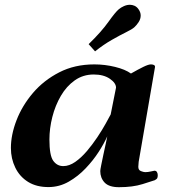

<svg xmlns="http://www.w3.org/2000/svg" viewBox="-20 -759 700 791"><path d="M181.6 11.7Q130.9 12.2 95.9 -9.5Q61 -31.2 43 -68.4Q24.9 -105.5 24.9 -149.4Q24.9 -203.6 48.1 -263.7Q71.3 -323.7 115.7 -376Q160.2 -428.2 223.9 -460.9Q287.6 -493.7 368.7 -493.7Q412.1 -493.7 454.1 -483.4Q496.1 -473.1 519.5 -456.1Q549.3 -473.1 570.3 -483.4Q591.3 -493.7 601.6 -493.7Q608.4 -493.7 613.5 -491.5Q618.7 -489.3 618.7 -483.4L551.3 -92.3Q549.8 -80.1 549.8 -71.8Q549.8 -58.1 560.8 -54Q571.8 -49.8 578.1 -49.8Q589.4 -49.8 601.8 -52.7Q614.3 -55.7 616.2 -55.7Q623.5 -55.7 626.7 -50Q629.9 -44.4 629.9 -37.6Q629.9 -25.4 625 -21.5Q620.1 -17.6 617.7 -16.6Q607.9 -13.2 567.4 -0.5Q526.9 12.2 470.2 12.2Q429.2 12.2 411.1 -6.8Q393.1 -25.9 393.1 -54.2Q393.1 -59.6 397 -78.9Q400.9 -98.1 406 -122.3Q411.1 -146.5 415.8 -167.5Q420.4 -188.5 421.9 -197.3Q409.7 -169.4 387 -134Q364.3 -98.6 333 -65.7Q301.8 -32.7 263.4 -10.7Q225.1 11.2 181.6 11.7ZM240.7 -74.7Q265.1 -74.7 290 -92Q314.9 -109.4 338.1 -136.7Q361.3 -164.1 381.1 -193.8Q400.9 -223.6 415 -249Q429.2 -274.4 436 -287.6L458 -397.9Q458 -417 432.4 -434.6Q406.7 -452.1 366.2 -452.1Q322.3 -452.1 288.1 -428Q253.9 -403.8 230.7 -364Q207.5 -324.2 195.6 -277.1Q183.6 -230 183.6 -184.1Q183.6 -118.2 199.5 -96.4Q215.3 -74.7 240.7 -74.7ZM371.6 -547.4 345.2 -577.1Q397.5 -627.9 426.5 -668.7Q455.6 -709.5 469.2 -720.7Q478.5 -728.5 490.7 -733.9Q502.9 -739.3 515.1 -739.3Q524.4 -739.3 533.7 -735.4Q543 -731.4 549.8 -722.2Q559.6 -709 559.6 -695.3Q559.6 -681.2 551.5 -668.5Q543.5 -655.8 533.2 -646.5Q523.9 -638.2 499 -626Q474.1 -613.8 440.7 -594.7Q407.2 -575.7 371.6 -547.4Z"/></svg>

Font: Gelasio
Style: Bold Italic
Weight: 700
Italic angle: -8.5°
Designer: Eben Sorkin
Foundry: Eben Sorkin
Version: Version 1.008